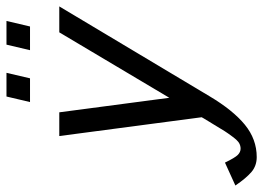

<svg xmlns="http://www.w3.org/2000/svg" viewBox="-151 -513 813 593"><g transform="rotate(-90 255.5 -216.5)"><path d="M0 0ZM487.3 -530.3ZM414.1 -603H487.3L470.2 -530.3H397ZM253.9 -603H327.1L310.1 -530.3H236.8ZM66.9 169.9Q40 169.9 21 153.8Q2 137.7 -21 104L49.8 71.8Q64.9 103 73.7 111.6Q82.5 120.1 92.8 120.1Q102.1 120.1 110.1 115.5Q118.2 110.8 129.6 95.5Q141.1 80.1 147 70.8Q152.8 61.5 169.9 33.2Q174.3 25.9 176.8 22L189.9 0L131.8 -439.9H205.1L250 -100.1L452.1 -439.9H532.2L254.9 23.9Q211.9 96.2 167 133.1Q122.1 169.9 66.9 169.9Z"/></g></svg>

Font: Pfennig
Style: Italic
Weight: 500
Italic angle: -13°
Version: Version 20120410 ; ttfautohint (v0.8)